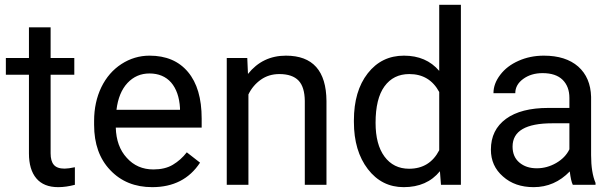

<svg xmlns="http://www.w3.org/2000/svg" viewBox="-20 -770 2556 800"><path d="M190.9 -656.2H100.6V-528.3H4.4V-458.5H100.6V-130.9C100.6 -85.9 110.8 -51.3 131.3 -26.9C151.9 -2.4 182.1 9.8 222.7 9.8C245.1 9.8 268.1 6.3 292 0V-73.2C273.9 -69.3 259.3 -67.4 249 -67.4C228 -67.4 212.9 -72.8 204.1 -83.5C195.3 -93.8 190.9 -109.9 190.9 -130.9V-458.5H289.6V-528.3H190.9Z M614.3 9.8C702.6 9.8 769 -24.4 813.5 -92.3L758.3 -135.3C741.7 -113.8 722.2 -96.7 700.2 -83.5C678.2 -70.3 650.9 -64 619.1 -64C574.2 -64 537.1 -80.1 508.3 -112.3C479 -144 463.9 -186 462.4 -238.3H820.3V-275.9C820.3 -360.4 801.3 -424.8 763.2 -470.2C725.1 -515.6 671.9 -538.1 603 -538.1C561 -538.1 522 -526.4 486.3 -503.4C450.2 -480 422.4 -447.8 402.3 -406.7C382.3 -365.2 372.1 -318.4 372.1 -266.1V-249.5C372.1 -170.9 394.5 -107.9 439.5 -61C484.4 -13.7 542.5 9.8 614.3 9.8ZM603 -463.9C640.6 -463.9 670.9 -451.2 692.9 -426.3C714.8 -400.9 727.5 -365.2 730 -319.3V-312.5H465.3C471.2 -360.4 486.3 -397.5 511.2 -424.3C536.1 -450.7 566.4 -463.9 603 -463.9Z M1010.3 -528.3H924.8V0H1015.1V-376.5C1027.3 -401.9 1044.9 -422.4 1066.9 -438C1088.9 -453.6 1114.7 -461.4 1144 -461.4C1180.2 -461.4 1207 -452.1 1224.1 -434.1C1241.2 -416 1249.5 -387.7 1250 -349.6V0H1340.3V-349.1C1339.4 -475.1 1283.2 -538.1 1171.4 -538.1C1106.4 -538.1 1053.7 -512.7 1013.2 -461.9Z M1454.6 -268.6V-261.7C1454.6 -181.2 1474.1 -115.7 1512.7 -65.4C1551.3 -15.1 1601.1 9.8 1662.1 9.8C1726.6 9.8 1776.9 -12.2 1813 -56.6L1817.4 0H1900.4V-750H1810.1V-474.6C1773.9 -517.1 1725.1 -538.1 1663.1 -538.1C1601.1 -538.1 1550.8 -513.7 1512.2 -464.4C1473.6 -415 1454.6 -349.6 1454.6 -268.6ZM1544.9 -258.3C1544.9 -325.2 1557.1 -376 1582 -410.2C1606.9 -444.3 1641.1 -461.4 1685.5 -461.4C1741.7 -461.4 1783.2 -436.5 1810.1 -386.7V-144C1783.7 -92.8 1741.7 -66.9 1684.6 -66.9C1641.1 -66.9 1606.9 -84 1582 -117.7C1557.1 -151.4 1544.9 -198.2 1544.9 -258.3Z M2366.7 0H2461.4V-7.8C2449.2 -36.6 2442.9 -75.2 2442.9 -123.5V-366.7C2441.4 -419.9 2423.8 -461.9 2389.2 -492.7C2354.5 -522.9 2307.1 -538.1 2246.1 -538.1C2207.5 -538.1 2172.4 -530.8 2140.6 -516.6C2108.4 -502.4 2083 -482.9 2064.5 -458.5C2045.4 -433.6 2036.1 -408.2 2036.1 -381.8H2127C2127 -404.8 2137.7 -424.8 2159.7 -440.9C2181.6 -457 2208.5 -465.3 2240.7 -465.3C2277.3 -465.3 2305.2 -456.1 2324.2 -437.5C2343.3 -418.5 2352.5 -393.6 2352.5 -361.8V-320.3H2264.6C2189 -320.3 2129.9 -305.2 2088.4 -274.9C2046.4 -244.1 2025.4 -201.7 2025.4 -146.5C2025.4 -101.1 2042 -64 2075.7 -34.7C2108.9 -4.9 2151.4 9.8 2203.6 9.8C2261.7 9.8 2312 -12.2 2354 -55.7C2357.4 -28.8 2361.3 -10.3 2366.7 0ZM2216.8 -68.8C2187 -68.8 2163.1 -76.7 2144 -92.8C2125 -108.9 2115.7 -130.9 2115.7 -159.2C2115.7 -224.1 2170.9 -256.3 2281.7 -256.3H2352.5V-147.9C2341.3 -124.5 2322.8 -105.5 2297.4 -90.8C2272 -76.2 2245.1 -68.8 2216.8 -68.8Z"/></svg>

Font: Vazir
Style: Regular
Weight: 400
Designer: Saber Rastikerdar
Foundry: Saber Rastikerdar
Version: Version 27.002;January 24, 2021;FontCreator 13.0.0.2683 64-b